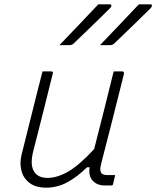

<svg xmlns="http://www.w3.org/2000/svg" viewBox="-20 -855 721 885"><path d="M433 -835H486Q494 -835 493.5 -829Q493 -823 487 -817Q456 -787 432 -763Q408 -739 382 -714.5Q356 -690 320 -655Q312 -647 301 -647H254Q297 -692 343 -740Q389 -788 433 -835ZM620 -835H673Q681 -835 680.5 -829Q680 -823 674 -817Q643 -787 619 -763Q595 -739 569 -714.5Q543 -690 507 -655Q499 -647 488 -647H441Q484 -692 530 -740Q576 -788 620 -835ZM176 -526H215Q227 -526 223 -515Q201 -426 178.5 -336Q156 -246 133 -157Q118 -97 136 -66Q154 -35 199 -35Q244 -35 295 -64.5Q346 -94 414 -168Q437 -257 459.5 -347Q482 -437 504 -526H542Q554 -526 551 -513Q526 -411 499 -306Q472 -201 446 -99Q441 -80 442.5 -70.5Q444 -61 448 -56Q456 -48 476 -48H511Q509 -39 506 -27Q503 -15 501 -6Q500 0 492 0H463Q428 0 407.5 -22Q387 -44 393 -84H381Q338 -41 291.5 -15.5Q245 10 193 10Q145 10 116.5 -11.5Q88 -33 79 -67.5Q70 -102 79 -140L151 -428Q157 -451 163 -475Q169 -499 176 -526Z"/></svg>

Font: Recursive Mn Lnr St Lt
Style: Italic
Weight: 300
Italic angle: -15°
Monospace: yes
Version: Version 1.079;hotconv 1.0.112;makeotfexe 2.5.65598; ttfautoh